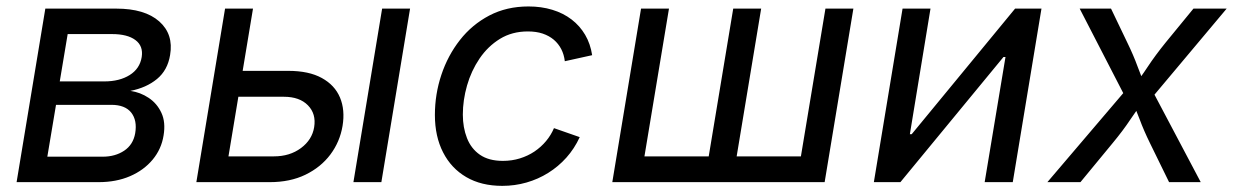

<svg xmlns="http://www.w3.org/2000/svg" viewBox="-20 -573 3879 604"><path d="M32.2 0 122.6 -545.9H345.7Q435.5 -545.9 481 -505.6Q526.4 -465.3 515.1 -399.9Q507.3 -352.1 473.9 -324.5Q440.4 -296.9 390.1 -287.1Q421.4 -282.7 447.8 -265.1Q474.1 -247.6 487.8 -218Q501.5 -188.5 494.6 -147Q487.8 -104 460.2 -70.8Q432.6 -37.6 389.2 -18.8Q345.7 0 290 0ZM128.9 -80.1H303.2Q342.3 -80.1 370.6 -98.9Q398.9 -117.7 405.3 -153.8Q412.1 -194.3 392.8 -218.8Q373.5 -243.2 330.1 -243.2H156.2ZM168 -316.9H308.1Q356 -316.9 387.9 -336.9Q419.9 -356.9 425.8 -393.6Q431.2 -428.2 406 -447Q380.9 -465.8 332.5 -465.8H192.9Z M730 -350.1H886.7Q951.7 -350.1 992.4 -327.6Q1033.2 -305.2 1049.6 -266.1Q1065.9 -227.1 1057.6 -176.8Q1049.3 -127 1019.3 -86.9Q989.3 -46.9 940.9 -23.4Q892.6 0 828.6 0H597.7L688 -545.9H775.9L698.7 -81.1H841.8Q891.6 -81.1 926.8 -107.2Q961.9 -133.3 968.3 -172.9Q975.1 -214.8 948.7 -241.7Q922.4 -268.6 873 -268.6H715.8ZM1091.8 0 1182.1 -545.9H1270L1179.7 0Z M1560.1 11.7Q1494.1 11.7 1446.8 -15.9Q1399.4 -43.5 1373.8 -93.8Q1348.1 -144 1348.1 -211.4Q1348.1 -276.4 1368.4 -337.4Q1388.7 -398.4 1426.8 -447Q1464.8 -495.6 1519.3 -524.2Q1573.7 -552.7 1642.6 -552.7Q1683.1 -552.7 1717.5 -542.2Q1752 -531.7 1778.1 -511.7Q1804.2 -491.7 1820.8 -463.4Q1837.4 -435.1 1842.8 -399.4L1756.8 -380.4Q1754.4 -401.4 1745.6 -418.5Q1736.8 -435.5 1722.2 -448Q1707.5 -460.4 1687.3 -467.3Q1667 -474.1 1640.6 -474.1Q1590.8 -474.1 1552.7 -450.7Q1514.6 -427.2 1488.5 -388.7Q1462.4 -350.1 1449.2 -304Q1436 -257.8 1436 -212.4Q1436 -171.9 1449 -138.7Q1461.9 -105.5 1489.7 -86.2Q1517.6 -66.9 1562 -66.9Q1590.3 -66.9 1615.5 -74.7Q1640.6 -82.5 1661.4 -96.4Q1682.1 -110.4 1697.8 -129.2Q1713.4 -147.9 1722.7 -169.9L1803.7 -141.6Q1787.1 -105.5 1761.7 -77.1Q1736.3 -48.8 1704.6 -29.1Q1672.9 -9.3 1636.2 1.2Q1599.6 11.7 1560.1 11.7Z M1996.6 -545.9H2084.5L2007.3 -81.1H2209.5L2286.6 -545.9H2374.5L2297.4 -81.1H2499.5L2576.7 -545.9H2664.6L2574.2 0H1906.2Z M3166 0H3077.6L3143.1 -393.6H3136.7L2812.5 0H2729L2819.3 -545.9H2907.2L2842.3 -150.9H2848.1L3173.3 -545.9H3256.3Z M3274.9 0 3542.5 -314 3530.8 -246.6 3376.5 -545.9H3475.1L3525.9 -439.9Q3545.9 -398.9 3558.8 -363.3Q3571.8 -327.6 3586.9 -294.4H3541Q3567.4 -327.6 3590.8 -363.3Q3614.3 -398.9 3647.5 -439.9L3734.4 -545.9H3838.9L3584.5 -242.7L3594.7 -307.6L3757.3 0H3657.7L3597.7 -122.6Q3578.1 -162.6 3565.4 -197Q3552.7 -231.4 3537.6 -263.2H3584Q3558.6 -231.4 3535.9 -197Q3513.2 -162.6 3480 -122.6L3378.9 0Z"/></svg>

Font: Inter Variable
Style: Italic
Weight: 400
Italic angle: -9.39999°
Designer: Rasmus Andersson
Foundry: rsms
Version: Version 4.001;git-9221beed3